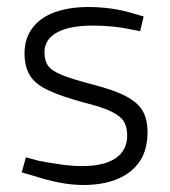

<svg xmlns="http://www.w3.org/2000/svg" viewBox="-20 -521 484 548"><path d="M218 7Q186 7 151.5 0.5Q117 -6 80 -18L42 -29L54 -72L91 -62Q122 -56 154 -51.5Q186 -47 215 -47Q277 -47 310 -69.5Q343 -92 343 -134Q343 -158 334 -173.5Q325 -189 299 -202Q273 -215 221 -228Q154 -246 116.5 -264Q79 -282 64.5 -307Q50 -332 50 -369Q50 -411 72.5 -441Q95 -471 136 -486Q177 -501 233 -501Q265 -501 297.5 -496.5Q330 -492 362 -482L390 -474L380 -432L354 -437Q326 -443 298.5 -445.5Q271 -448 245 -448Q179 -448 143 -428.5Q107 -409 107 -372Q107 -348 117 -333.5Q127 -319 156.5 -307Q186 -295 244 -280Q306 -264 340 -246Q374 -228 387.5 -204Q401 -180 401 -143Q401 -93 378.5 -60Q356 -27 315 -10Q274 7 218 7Z"/></svg>

Font: REM ExtraLight
Style: Regular
Weight: 250
Designer: Octavio Pardo
Foundry: Ashler Design
Version: Version 1.005;gftools[0.9.28]